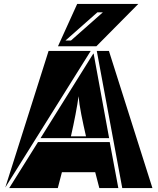

<svg xmlns="http://www.w3.org/2000/svg" viewBox="-20 -960 804 980"><path d="M487 0 466 -81H296L275 0H27L174 -235H540L584 0ZM187 -255 456 -686H458L537 -255ZM536 -700 758 0H604L474 -700ZM228 -700H443L7 -3ZM419 -264Q406 -320 395 -375.5Q384 -431 381 -469Q376 -431 365.5 -376Q355 -321 342 -264ZM5 0 7 -3ZM472 -724H276L374 -940H686ZM505 -897H477L314 -753H342Z"/></svg>

Font: J.M. Nexus Grotesque
Style: Regular
Weight: 900
Designer: deFharo
Foundry: deFharo
Version: Version 3.003